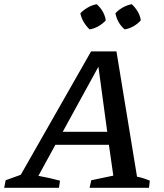

<svg xmlns="http://www.w3.org/2000/svg" viewBox="-65 -895 781 915"><path d="M588 -53Q604 -50 619.5 -45Q635 -40 649 -34L645 0H362L370 -36L475 -58L454 -205H199L118 -57Q169 -48 221 -34L216 0H-45L-38 -36L34 -62L369 -650H490ZM234 -267H446L404 -577ZM396 -875Q433 -841 439 -798Q425 -782 404 -770Q383 -758 362 -755Q346 -770 334 -790Q322 -810 318 -832Q334 -848 354 -859.5Q374 -871 396 -875ZM563 -875Q580 -859 591.5 -839.5Q603 -820 606 -798Q591 -781 570.5 -769.5Q550 -758 529 -755Q494 -785 485 -832Q500 -848 520.5 -859.5Q541 -871 563 -875Z"/></svg>

Font: Piazzolla Medium
Style: Italic
Weight: 500
Italic angle: -11.3°
Designer: Juan Pablo del Peral
Foundry: Huerta Tipografica
Version: Version 1.330